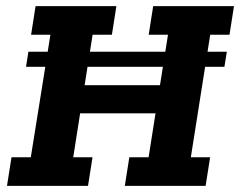

<svg xmlns="http://www.w3.org/2000/svg" viewBox="-20 -603 779 623"><path d="M72.2 -435.2H134.8L143.5 -490.4H80.9L95.4 -583H357.6L343.1 -490.4H280.5L271.8 -435.2H516.4L525.1 -490.4H462.5L477 -583H739.2L724.7 -490.4H662.1L653.4 -435.2H716L708.2 -386.3H645.6L599.2 -92.6H661.8L647.2 0H385L399.6 -92.6H462.2L484.6 -235.2H240L217.6 -92.6H280.2L265.6 0H2.7L17.3 -92.6H79.9L127 -386.3H64.4ZM254.6 -326.6H499.1L508.6 -386.3H264Z"/></svg>

Font: Rokkitt SemiBold
Style: Italic
Weight: 600
Italic angle: -9°
Designer: Vernon Adams
Foundry: Vernon Adams
Version: Version 3.103